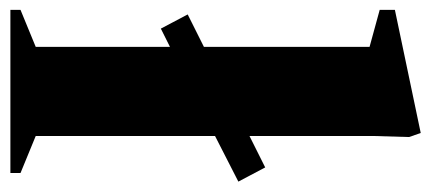

<svg xmlns="http://www.w3.org/2000/svg" viewBox="-268 -594 850 379"><g transform="rotate(90 157.5 -405.0)"><path d="M-12 0V-20L61 -50V-315L25 -297L-3 -350L61 -382V-709L-12 -729V-759L231 -810L239 -787L237 -718V-472L299 -503L327 -450L237 -404V-50L310 -20V0Z"/></g></svg>

Font: Wittgenstein Black
Style: Regular
Weight: 900
Designer: Jörg Drees
Foundry: Jörg Drees
Version: Version 1.303; ttfautohint (v1.8.4.7-5d5b)